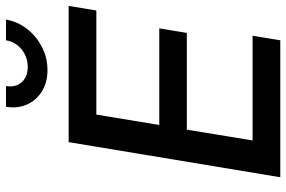

<svg xmlns="http://www.w3.org/2000/svg" viewBox="-182 -802 983 660"><g transform="rotate(-90 310.0 -471.5)"><path d="M31.2 0 151.9 -727.5H620.1L604.5 -632.3H246.6L210.9 -416H543L527.3 -321.3H194.8L157.7 -95.2H517.6L502 0ZM399.4 -800.3Q356.9 -800.3 326.2 -819.6Q295.4 -838.9 281.2 -870.8Q267.1 -902.8 273.4 -942.9H344.7Q339.4 -909.7 357.9 -888.9Q376.5 -868.2 410.6 -868.2Q433.6 -868.2 452.9 -877.7Q472.2 -887.2 485.4 -904.1Q498.5 -920.9 502 -942.9H573.2Q566.4 -903.3 541.3 -870.8Q516.1 -838.4 479 -819.3Q441.9 -800.3 399.4 -800.3Z"/></g></svg>

Font: Inter 20pt Medium
Style: Italic
Weight: 500
Italic angle: -9.3988°
Version: Version 4.001;git-66647c0bb